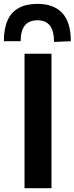

<svg xmlns="http://www.w3.org/2000/svg" viewBox="-50 -998 395 1018"><path d="M80 0Q80 -58 80 -112.5Q80 -167 80 -233.5V-474.5Q80 -543 80 -598.5Q80 -654 80 -713H223Q223 -654 223 -598.5Q223 -543 223 -474.5V-233.5Q223 -167 223 -112.5Q223 -58 223 0ZM236.5 -775.5Q236.5 -833.5 214.8 -862Q193 -890.5 148.5 -890.5Q103.5 -890.5 81.5 -862.5Q59.5 -834.5 59.5 -779.5H-29.5Q-29.5 -846 -9.8 -890.2Q10 -934.5 49.8 -956Q89.5 -977.5 148.5 -977.5Q235.5 -977.5 280.5 -928.5Q325.5 -879.5 325.5 -779.5Z"/></svg>

Font: Commissioner Thin SemiBold
Style: Regular
Weight: 600
Version: Version 1.000